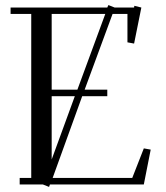

<svg xmlns="http://www.w3.org/2000/svg" viewBox="-20 -732 657 762"><path d="M22 -676.8V-702.1H405.8L410.2 -711.9L435.1 -702.1H512.2L513.2 -709L541 -702.1L512.2 -559.1L485.8 -564V-676.8H426.8L315.9 -376H405.8V-350.1H306.2L189 -25.9H504.9L550.8 -143.1L578.1 -138.2L550.8 0H178.2L174.8 9.8L149.9 0H58.1V-25.9H104V-676.8ZM185.1 -99.1 276.9 -350.1H185.1ZM185.1 -376H287.1L397.9 -676.8H185.1Z"/></svg>

Font: Dehuti
Style: Book
Weight: 400
Version: Version 1.2